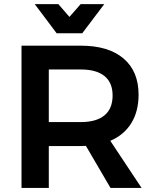

<svg xmlns="http://www.w3.org/2000/svg" viewBox="-20 -925 763 945"><path d="M384.8 -761.2H258.8L150.9 -904.8H267.1L321.8 -841.8L377 -904.8H493.2ZM676.8 0H523.9L402.8 -207Q395 -206.1 377.9 -206.1H220.2V0H85.9V-700.2H377.9Q513.7 -700.2 587.9 -637.2Q662.1 -574.2 662.1 -459Q662.1 -377 626.2 -318.8Q590.3 -260.7 522.9 -231.9ZM220.2 -583V-324.2H377.9Q454.1 -324.2 494.1 -357.2Q534.2 -390.1 534.2 -455.1Q534.2 -518.6 494.1 -550.8Q454.1 -583 377.9 -583Z"/></svg>

Font: Montserrat-Arabic Medium
Style: Regular
Weight: 500
Designer: Mohamed Gaber
Foundry: Kief Type Foundry
Version: Version 5.008;PS 005.008;hotconv 1.0.88;makeotf.lib2.5.64775